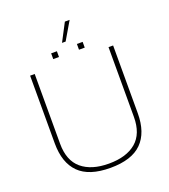

<svg xmlns="http://www.w3.org/2000/svg" viewBox="-156 -978 968 1100"><g transform="rotate(-20 328.0 -428.5)"><path d="M311 -758 368 -867H397L333 -758ZM232 -688V-723H267V-688ZM389 -688V-723H424V-688ZM328 10Q198 10 136.5 -51.5Q75 -113 75 -231V-644H103V-219Q103 -116 162.5 -66Q222 -16 328 -16Q435 -16 494 -66Q553 -116 553 -219V-644H581V-231Q581 -113 519.5 -51.5Q458 10 328 10Z"/></g></svg>

Font: Kanit Thin
Style: Regular
Weight: 250
Designer: Katatrad Team
Foundry: CadsonDemak
Version: Version 2.000; ttfautohint (v1.8.3)